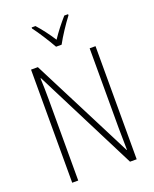

<svg xmlns="http://www.w3.org/2000/svg" viewBox="-170 -1043 916 1139"><g transform="rotate(-20 287.5 -474.0)"><path d="M270 -791H305C329 -836 371 -899 403 -941V-948H379C344 -908 315 -871 287 -829C261 -870 226 -916 197 -948H173V-941C201 -905 244 -837 270 -791ZM491 0V-714H454V-211C454 -174 455 -120 456 -72H454L127 -714H84V0H122V-512C122 -566 121 -606 119 -646H122L449 0Z"/></g></svg>

Font: Noto Sans Hebrew Condensed ExtraLight
Style: Regular
Weight: 200
Width: 3
Designer: Monotype Design Team
Foundry: Monotype Imaging Inc.
Version: Version 2.004